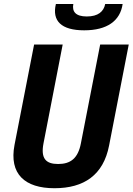

<svg xmlns="http://www.w3.org/2000/svg" viewBox="-20 -960 684 991"><path d="M280 -113.5C216.5 -113.5 189.5 -142 204.5 -220L303.5 -730H156L55 -212.5C26 -61.5 108.5 11.5 261 11.5C414 11.5 513.5 -57 543 -208.5L644.5 -730H497L397.5 -220C382.5 -142 343.5 -113.5 280 -113.5ZM358.5 -939.5H268.5C247.5 -852 296.5 -803.5 414.5 -803.5C532.5 -803.5 600.5 -852 613 -939.5H523C515.5 -900.5 486.5 -875 428 -875C370 -875 351 -900.5 358.5 -939.5Z"/></svg>

Font: Monaspace Neon
Style: Bold Italic
Weight: 700
Italic angle: -11°
Designer: Riley Cran & the Lettermatic Team
Foundry: Lettermatic
Version: Version 1.200 (Monaspace Neon)